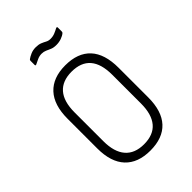

<svg xmlns="http://www.w3.org/2000/svg" viewBox="-194 -707 793 793"><g transform="rotate(-45 202.5 -310.5)"><path d="M202 8Q130 8 91.5 -33Q53 -74 53 -154V-327Q53 -407 91.5 -448.5Q130 -490 202 -490Q275 -490 313 -449Q351 -408 351 -327V-154Q351 -74 313 -33Q275 8 202 8ZM202 -29Q257 -29 284.5 -61.5Q312 -94 312 -157V-325Q312 -389 284.5 -421Q257 -453 202 -453Q148 -453 120 -421Q92 -389 92 -325V-157Q92 -94 120 -61.5Q148 -29 202 -29ZM236 -575Q220 -575 209.5 -579.5Q199 -584 189 -588.5Q179 -593 167 -593Q154 -593 142 -587.5Q130 -582 120 -577Q114 -575 114 -580V-604Q114 -609 117 -611Q125 -617 138.5 -623Q152 -629 168 -629Q185 -629 196 -624.5Q207 -620 216 -615Q225 -610 237 -610Q251 -610 263 -615Q275 -620 284 -625Q291 -628 291 -622V-600Q291 -598 290.5 -596Q290 -594 288 -592Q280 -585 266 -580Q252 -575 236 -575Z"/></g></svg>

Font: Sofia Sans Condensed ExtraLight
Style: Regular
Weight: 250
Version: Version 4.100